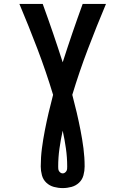

<svg xmlns="http://www.w3.org/2000/svg" viewBox="-20 -755 640 980"><path d="M300 205Q277 205 255 199Q233 193 216.5 177.5Q200 162 194 139.5Q188 117 188 95Q188 48 194 2Q200 -44 209 -90Q218 -136 228.5 -181Q239 -226 251 -271Q215 -390 171 -505.5Q127 -621 79 -735H198Q225 -661 250.5 -586.5Q276 -512 300 -437Q324 -512 349.5 -586.5Q375 -661 402 -735H521Q473 -621 429 -505.5Q385 -390 349 -271Q361 -226 371.5 -181Q382 -136 391 -90Q400 -44 406 2Q412 48 412 95Q412 117 406 139.5Q400 162 383.5 177.5Q367 193 345 199Q323 205 300 205ZM300 130Q306 130 311 126.5Q316 123 319 118Q322 113 322.5 107Q323 101 323 95Q323 49 316.5 3Q310 -43 300 -88Q290 -43 283.5 3Q277 49 277 95Q277 101 277.5 107Q278 113 281 118Q284 123 289 126.5Q294 130 300 130Z"/></svg>

Font: Iosevka Curly Slab Extended
Style: Bold
Weight: 700
Width: 7
Monospace: yes
Designer: Belleve Invis
Foundry: Belleve Invis
Version: Version 11.1.0; ttfautohint (v1.8.3)